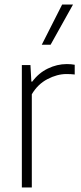

<svg xmlns="http://www.w3.org/2000/svg" viewBox="-20 -828 356 848"><path d="M76.5 0V-540.5H114.5L118.5 -467.5H122.5Q150.5 -505.5 191.2 -525.2Q232 -545 275 -545Q294.5 -545 310 -542V-499Q301 -500 292.8 -500.5Q284.5 -501 273.5 -501Q232.5 -501 189.5 -478.5Q146.5 -456 120.5 -411.5V0ZM164.5 -630.5 254.5 -808H302.5L203.5 -630.5Z"/></svg>

Font: Encode Sans SmCnd XLt
Style: Regular
Weight: 200
Width: 4
Designer: Multiple Designers
Foundry: Impallari Type
Version: Version 3.002; ttfautohint (v1.8.3) -l 8 -r 50 -G 200 -x 14 